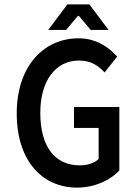

<svg xmlns="http://www.w3.org/2000/svg" viewBox="-20 -840 631 872"><path d="M56 -325C56 -108 173 12 330 12C411 12 482 -22 522 -66V-354H316V-259H428V-118C409 -99 376 -89 343 -89C225 -89 163 -179 163 -328C163 -475 234 -565 338 -565C393 -565 425 -543 455 -511L512 -583C475 -625 418 -666 337 -666C178 -666 56 -539 56 -325ZM280 -704 334 -768H338L392 -704H473L386 -820H286L199 -704Z"/></svg>

Font: Falling Sky
Style: Condensed
Weight: 400
Designer: Paul D. Hunt
Foundry: Adobe Systems Incorporated
Version: Version 1.02